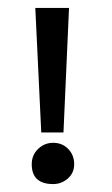

<svg xmlns="http://www.w3.org/2000/svg" viewBox="-20 -644 282 484"><path d="M114 -180Q60 -180 60 -230Q60 -253 76 -268.5Q92 -284 114 -284Q137 -284 152 -268.5Q167 -253 167 -230Q167 -208 151 -194Q135 -180 114 -180ZM140 -310H84L69 -624H154Z"/></svg>

Font: Ekushey Lal Sabuj
Style: Bold
Weight: 700
Designer: Al Mamun Sumon
Foundry: Al Mamun Sumon
Version: Version 1.0